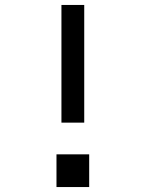

<svg xmlns="http://www.w3.org/2000/svg" viewBox="-20 -755 588 775"><path d="M228 -260V-735H320V-260ZM208 0V-132H340V0Z"/></svg>

Font: Iosevka Semi-Condensed Medium
Style: Regular
Weight: 500
Monospace: yes
Designer: Belleve Invis
Foundry: Belleve Invis
Version: Version 27.3.5